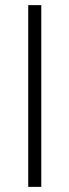

<svg xmlns="http://www.w3.org/2000/svg" viewBox="-20 -727 270 747"><path d="M140.6 0H89.8V-707H140.6Z"/></svg>

Font: Pretendard ExtraLight
Style: Regular
Weight: 200
Designer: Base glyphs from Inter by Rasmus Andersson; Hangeul glyphs from Noto Sans CJK(Source Han Sans) by Jang Soo-young and Kan
Foundry: Kil Hyung-jin
Version: Version 1.309